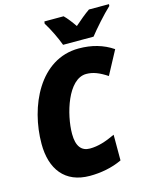

<svg xmlns="http://www.w3.org/2000/svg" viewBox="-135 -1019 903 1120"><g transform="rotate(-15 316.5 -459.5)"><path d="M313 -769H497C528 -809 591 -880 632 -918L633 -929H512C483 -909 452 -883 419 -854C403 -878 377 -912 359 -929H243L241 -916C267 -875 297 -813 313 -769ZM267 10C332 10 401 -2 462 -31V-186C406 -160 359 -144 308 -144C258 -144 229 -178 229 -253C229 -370 288 -570 399 -570C440 -570 477 -555 524 -524L600 -666C541 -706 473 -725 395 -725C159 -725 42 -468 42 -243C42 -91 116 10 267 10Z"/></g></svg>

Font: Noto Sans UI SemiCondensed Black
Style: Italic
Weight: 900
Width: 4
Italic angle: -372°
Designer: Monotype Design Team
Foundry: Monotype Imaging Inc.
Version: Version 1.901